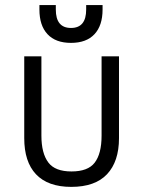

<svg xmlns="http://www.w3.org/2000/svg" viewBox="-20 -728 561 754"><path d="M121.1 -43.9Q75.2 -92.8 75.2 -185.5V-506.8H142.6V-195.3Q142.6 -126 169.9 -89.8Q196.3 -54.7 260.7 -54.7Q325.2 -54.7 351.6 -88.9Q378.9 -124 378.9 -195.3V-506.8H447.3V-185.5Q447.3 -93.8 400.4 -43.9Q353.5 5.9 259.8 5.9Q168 5.9 121.1 -43.9ZM258.8 -559.6Q198.2 -559.6 166.5 -593.8Q134.8 -627.9 134.8 -690.4V-708H199.2V-690.4Q199.2 -618.2 258.8 -618.2Q318.4 -618.2 318.4 -690.4V-708H382.8V-690.4Q382.8 -627.9 351.1 -593.8Q319.3 -559.6 258.8 -559.6Z"/></svg>

Font: DINish
Style: Regular
Weight: 400
Designer: Bert Driehuis
Foundry: Playbeing
Version: Version 3.008; git-95204e4c-release